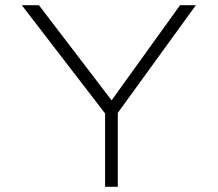

<svg xmlns="http://www.w3.org/2000/svg" viewBox="-20 -720 839 740"><path d="M385 0V-319L394 -271L64 -700H130L418 -323L402 -322L674 -700H735L421 -267L434 -327V0Z"/></svg>

Font: Lexend Giga ExtraLight
Style: Regular
Weight: 250
Version: Version 1.007